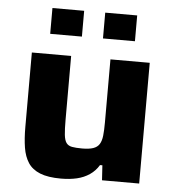

<svg xmlns="http://www.w3.org/2000/svg" viewBox="-51 -752 737 808"><g transform="rotate(5 317.0 -348.0)"><path d="M236 8Q181 8 147.5 -5.5Q114 -19 97 -45Q80 -71 74 -108.5Q68 -146 68 -195V-510H234V-241Q234 -200 236.5 -177Q239 -154 247 -143Q255 -132 271 -129Q287 -126 314 -126Q343 -126 360.5 -132Q378 -138 386.5 -151.5Q395 -165 397.5 -187.5Q400 -210 400 -243V-510H566V0H409L405 -63H395Q380 -38 356.5 -22Q333 -6 303 1Q273 8 236 8ZM138 -595V-704H272V-595ZM361 -595V-704H496V-595Z"/></g></svg>

Font: Saira SemiExpanded
Style: Bold
Weight: 700
Width: 6
Designer: Hector Gatti with collaboration of the Omnibus-Type team
Foundry: Omnibus-Type
Version: Version 1.101